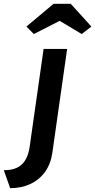

<svg xmlns="http://www.w3.org/2000/svg" viewBox="-69 -783 498 1004"><path d="M-16 201 -49 107Q-7 107 20 94Q47 81 63.5 54Q80 27 86 -15L159 -527H282L205 14Q197 73 167 115Q137 157 90 179Q43 201 -16 201ZM108 -605 69 -644 211 -763H301L409 -644L358 -605L243 -674Z"/></svg>

Font: Lexend Med
Style: Italic
Weight: 500
Italic angle: -8.13011°
Designer: Bonnie Shaver-Troup, Thomas Jockin
Foundry: Lexend
Version: Version 1.007